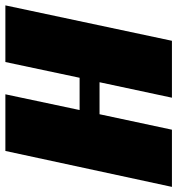

<svg xmlns="http://www.w3.org/2000/svg" viewBox="8 -684 675 732"><g transform="rotate(90 346.0 -317.5)"><path d="M555 0H339L399 -283H276L216 0H0L135 -635H352L293 -359H415L474 -635H692Z"/></g></svg>

Font: Racing Sans One
Style: Regular
Weight: 400
Designer: Pablo Impallari, Rodrigo Fuenzalida
Foundry: Pablo Impallari, Rodrigo Fuenzalida
Version: Version 1.001; ttfautohint (v0.8) -G 200 -r 50